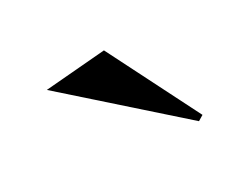

<svg xmlns="http://www.w3.org/2000/svg" viewBox="-42 -797 361 283"><g transform="rotate(-20 138.5 -655.0)"><path d="M232 -582 37 -702 136 -728 240 -589Z"/></g></svg>

Font: Kalnia
Style: Regular
Weight: 400
Designer: Frida Medrano
Foundry: Frida Medrano
Version: Version 1.105